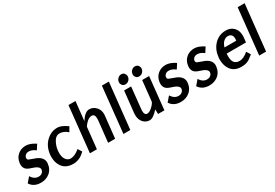

<svg xmlns="http://www.w3.org/2000/svg" viewBox="44 -1614 3651 2545"><g transform="rotate(-30 1869.0 -341.0)"><path d="M27.3 -66.4 90.8 -140.6Q135.7 -70.3 200.2 -71.3Q232.4 -71.3 253.9 -89.4Q275.4 -107.4 278.3 -134.8Q283.2 -184.6 172.9 -217.8Q118.2 -233.4 93.8 -258.8Q63.5 -292 69.3 -348.6Q78.1 -429.7 134.8 -474.6Q184.6 -513.7 251 -513.7H252.9Q319.3 -513.7 399.4 -460L351.6 -385.7Q298.8 -426.8 251 -426.8Q218.8 -426.8 199.2 -409.7Q179.7 -392.6 177.7 -371.1Q174.8 -343.8 196.3 -335Q229.5 -321.3 260.7 -310.5Q399.4 -267.6 389.6 -165Q380.9 -78.1 319.3 -29.3Q264.6 13.7 186.5 13.7Q79.1 13.7 27.3 -66.4Z M474.6 -242.2Q488.3 -376 574.2 -449.2Q646.5 -512.7 738.3 -510.7Q795.9 -510.7 884.8 -447.3L844.7 -377.9Q785.2 -430.7 721.7 -430.7Q658.2 -430.7 620.1 -346.7Q588.9 -278.3 589.8 -206.1Q589.8 -142.6 617.2 -105Q644.5 -67.4 690.4 -67.4Q749 -67.4 827.1 -130.9L865.2 -72.3Q784.2 11.7 682.6 11.7Q564.5 11.7 511.7 -72.3Q473.6 -130.9 473.6 -214.8Q473.6 -230.5 474.6 -242.2Z M1254.9 -326.2Q1255.9 -338.9 1255.9 -350.6Q1255.9 -419.9 1209 -419.9Q1164.1 -419.9 1120.1 -373Q1084 -335 1082 -319.3L1047.9 0H941.4L1014.6 -696.3H1122.1L1090.8 -406.2Q1158.2 -511.7 1223.6 -510.7Q1277.3 -510.7 1319.3 -469.7Q1364.3 -425.8 1364.3 -359.4Q1364.3 -349.6 1363.3 -338.9L1327.1 0H1219.7Z M1527.3 -698.2H1633.8L1559.6 0H1454.1Z M1955.1 -627.9Q1958 -655.3 1976.6 -674.8Q1999 -700.2 2033.2 -700.2Q2066.4 -700.2 2084 -674.8Q2098.6 -653.3 2095.7 -627.9Q2092.8 -600.6 2073.2 -580.1Q2049.8 -555.7 2017.6 -555.7Q1984.4 -555.7 1967.8 -580.1Q1952.1 -599.6 1955.1 -627.9ZM1745.1 -627.9Q1748 -654.3 1767.6 -674.8Q1790 -700.2 1823.2 -700.2Q1856.4 -700.2 1873 -674.8Q1887.7 -653.3 1885.7 -627.9Q1882.8 -600.6 1863.3 -580.1Q1840.8 -555.7 1807.6 -555.7Q1774.4 -555.7 1757.8 -580.1Q1742.2 -599.6 1745.1 -627.9ZM1984.4 0Q1983.4 -27.3 1981.4 -71.3Q1903.3 17.6 1848.6 17.6Q1793 17.6 1753.4 -25.4Q1713.9 -68.4 1713.9 -139.6Q1713.9 -152.3 1714.8 -166L1750 -495.1H1857.4L1823.2 -168.9Q1821.3 -154.3 1821.3 -141.6Q1821.3 -74.2 1865.2 -75.2Q1901.4 -75.2 1948.2 -121.1Q1991.2 -163.1 1994.1 -189.5L2026.4 -495.1H2132.8L2081.1 0Z M2168.9 -66.4 2232.4 -140.6Q2277.3 -70.3 2341.8 -71.3Q2374 -71.3 2395.5 -89.4Q2417 -107.4 2419.9 -134.8Q2424.8 -184.6 2314.5 -217.8Q2259.8 -233.4 2235.4 -258.8Q2205.1 -292 2210.9 -348.6Q2219.7 -429.7 2276.4 -474.6Q2326.2 -513.7 2392.6 -513.7H2394.5Q2460.9 -513.7 2541 -460L2493.2 -385.7Q2440.4 -426.8 2392.6 -426.8Q2360.4 -426.8 2340.8 -409.7Q2321.3 -392.6 2319.3 -371.1Q2316.4 -343.8 2337.9 -335Q2371.1 -321.3 2402.3 -310.5Q2541 -267.6 2531.2 -165Q2522.5 -78.1 2460.9 -29.3Q2406.2 13.7 2328.1 13.7Q2220.7 13.7 2168.9 -66.4Z M2605.5 -66.4 2668.9 -140.6Q2713.9 -70.3 2778.3 -71.3Q2810.5 -71.3 2832 -89.4Q2853.5 -107.4 2856.4 -134.8Q2861.3 -184.6 2751 -217.8Q2696.3 -233.4 2671.9 -258.8Q2641.6 -292 2647.5 -348.6Q2656.2 -429.7 2712.9 -474.6Q2762.7 -513.7 2829.1 -513.7H2831.1Q2897.5 -513.7 2977.5 -460L2929.7 -385.7Q2877 -426.8 2829.1 -426.8Q2796.9 -426.8 2777.3 -409.7Q2757.8 -392.6 2755.9 -371.1Q2752.9 -343.8 2774.4 -335Q2807.6 -321.3 2838.9 -310.5Q2977.5 -267.6 2967.8 -165Q2959 -78.1 2897.5 -29.3Q2842.8 13.7 2764.6 13.7Q2657.2 13.7 2605.5 -66.4Z M3270.5 -68.4Q3335.9 -67.4 3407.2 -130.9L3445.3 -70.3Q3388.7 -20.5 3350.1 -4.4Q3311.5 11.7 3255.9 11.7Q3138.7 11.7 3087.9 -74.2Q3051.8 -132.8 3051.8 -217.8Q3051.8 -233.4 3053.7 -247.1Q3065.4 -360.4 3132.8 -432.6Q3205.1 -509.8 3313.5 -509.8Q3382.8 -509.8 3427.7 -466.8Q3476.6 -419.9 3476.6 -340.8Q3476.6 -327.1 3475.6 -313.5L3467.8 -238.3H3171.9Q3169.9 -213.9 3169.9 -195.3Q3169.9 -69.3 3270.5 -68.4ZM3367.2 -323.2Q3369.1 -337.9 3370.1 -350.6Q3370.1 -431.6 3298.8 -431.6Q3265.6 -431.6 3235.4 -406.2Q3202.1 -376 3187.5 -323.2Z M3605.5 -698.2H3711.9L3637.7 0H3532.2Z"/></g></svg>

Font: Puritan
Style: BoldItalic
Weight: 700
Version: 2.1